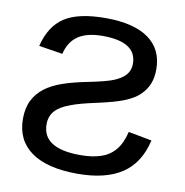

<svg xmlns="http://www.w3.org/2000/svg" viewBox="-80 -774 826 859"><g transform="rotate(10 333.5 -344.0)"><path d="M44.9 -190.4Q44.9 -239.7 62.5 -274.7Q80.1 -309.6 112.3 -334Q144 -357.9 190.4 -374Q236.8 -390.1 303.7 -403.3Q384.8 -419.4 417.5 -433.1Q451.7 -447.3 469.2 -467.5Q486.8 -487.8 486.8 -517.6Q486.8 -617.2 332.5 -617.2Q261.7 -617.2 221.7 -590.3Q181.6 -563.5 168 -506.8L60.1 -523.9Q83 -616.7 145.8 -657.5Q208.5 -698.2 332 -698.2Q460.4 -698.2 527.3 -650.1Q594.2 -602.1 594.2 -511.2Q594.2 -473.6 582.8 -445.3Q571.3 -417 550.3 -396.5Q537.1 -382.3 518.3 -371.1Q499.5 -359.9 476.1 -350.6Q457.5 -343.3 427 -334.7Q396.5 -326.2 354 -316.9Q317.4 -309.1 289.6 -301.5Q261.7 -293.9 243.2 -286.6Q196.8 -270 175 -245.6Q153.3 -221.2 153.3 -184.6Q153.3 -74.7 325.2 -74.7Q378.9 -74.7 418 -87.4Q457 -100.1 482.9 -130.6Q508.8 -161.1 521.5 -214.4L627.9 -194.3Q604 -89.4 529.5 -39.8Q455.1 9.8 327.6 9.8Q189.5 9.8 117.2 -41.7Q44.9 -93.3 44.9 -190.4Z"/></g></svg>

Font: Arimo Medium
Style: Regular
Weight: 500
Designer: Steve Matteson
Foundry: Monotype Imaging Inc.
Version: Version 1.33